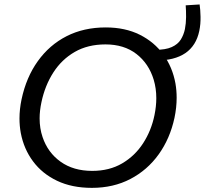

<svg xmlns="http://www.w3.org/2000/svg" viewBox="-20 -852 941 882"><path d="M402 11Q310.5 11 242.2 -21.5Q174 -54 131.8 -110.8Q89.5 -167.5 75.5 -241Q69.5 -273.5 69.5 -308Q69.5 -350.5 79 -395.5Q100.5 -497 153.8 -571.2Q207 -645.5 286 -685.8Q365 -726 465.5 -726Q555 -726 622 -692.5Q689 -659 730.8 -601Q772.5 -543 786 -468.5Q791.5 -436.5 791.5 -403Q791.5 -358 781.5 -310.5Q761 -215.5 709 -143Q657 -70.5 579 -29.8Q501 11 402 11ZM403.5 -67Q482.5 -67 541.2 -101.5Q600 -136 637.5 -194Q675 -252 689.5 -322.5Q698 -363.5 698 -401Q698 -446 686 -486Q663.5 -560 606.8 -604Q550 -648 464.5 -648Q383.5 -648 323.5 -613.5Q263.5 -579 225 -519Q186.5 -459 170.5 -383Q162 -343.5 162 -308Q162 -262.5 175.5 -222.5Q199.5 -151 258.5 -109Q317.5 -67 403.5 -67ZM696.5 -574 691.5 -623Q741 -623 769 -635.8Q797 -648.5 810.5 -670.2Q824 -692 829.5 -718.5Q834.5 -744 834.8 -773.5Q835 -803 833 -827.5L897 -831.5Q900.5 -808.5 901.2 -775Q902 -741.5 895.5 -710Q867 -574 696.5 -574Z"/></svg>

Font: Heraclito
Style: Italic
Weight: 400
Italic angle: -12°
Designer: Kostas Bartsokas (font) & Cristiano Sobral (main changes)
Foundry: Kostas Bartsokas (font) & Cristiano Sobral (main changes)
Version: Version 1.00;July 8, 2020;FontCreator 13.0.0.2655 64-bit